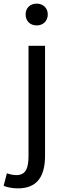

<svg xmlns="http://www.w3.org/2000/svg" viewBox="-64 -795 359 1057"><path d="M35 242C143 242 184 173 184 62V-543H93V62C93 128 80 169 26 169C7 169 -12 164 -26 159L-44 228C-25 236 3 242 35 242ZM138 -655C173 -655 199 -679 199 -716C199 -751 173 -775 138 -775C102 -775 77 -751 77 -716C77 -679 102 -655 138 -655Z"/></svg>

Font: Source Han Sans JP
Style: Regular
Weight: 400
Designer: Ryoko NISHIZUKA 西塚涼子 (kana, bopomofo & ideographs); Paul D. Hunt (Latin, Greek & Cyrillic); Sandoll Communications 산돌커뮤니
Foundry: Adobe
Version: Version 2.004;hotconv 1.0.118;makeotfexe 2.5.65603